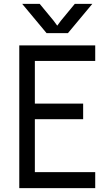

<svg xmlns="http://www.w3.org/2000/svg" viewBox="-20 -966 560 986"><path d="M469 -653H159V-434H407V-354H159V-82H469V0H79V-733H469ZM329 -796 454 -946H364L293 -860L251 -803H297L255 -860L184 -946H94L219 -796Z"/></svg>

Font: Kreadon
Style: Regular
Weight: 400
Designer: kohakuno
Foundry: StudioGnu
Version: Version 1.000;Glyphs 3.1.2 (3151)